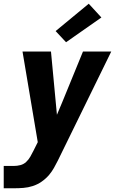

<svg xmlns="http://www.w3.org/2000/svg" viewBox="-30 -797 650 1032"><path d="M-10 215V95H44Q62 95 79.5 90.5Q97 86 110.5 73.5Q124 61 133 45Q142 29 150 13L173 -33L91 -520H244L276 -180L303 -244L416 -520H568L281 66Q271 86 260 105.5Q249 125 234 143Q216 164 193.5 179.5Q171 195 146 203Q121 211 95.5 213Q70 215 44 215ZM325 -570 269 -630 447 -777 515 -703Z"/></svg>

Font: Iosevka SS04 Hv Ex Obl
Style: Regular
Weight: 900
Width: 7
Italic angle: -9°
Monospace: yes
Designer: Belleve Invis
Foundry: Belleve Invis
Version: Version 19.0.0; ttfautohint (v1.8.4)